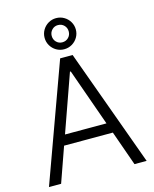

<svg xmlns="http://www.w3.org/2000/svg" viewBox="-135 -1029 897 1118"><g transform="rotate(-15 313.0 -469.5)"><path d="M18.6 0 275.4 -707H350.6L607.4 0H534.2L460 -210H166L91.8 0ZM438 -271.5 315.4 -617.2H310.5L188 -271.5ZM218.8 -845.7Q218.8 -871.1 231.4 -892.6Q244.1 -914.1 265.6 -926.8Q287.1 -939.5 312.5 -939.5Q338.4 -939.5 360.1 -926.8Q381.8 -914.1 394.5 -892.6Q407.2 -871.1 407.2 -845.7Q407.2 -820.3 394.5 -798.8Q381.8 -777.3 360.1 -764.6Q338.4 -752 312.5 -752Q287.1 -752 265.6 -764.6Q244.1 -777.3 231.4 -798.8Q218.8 -820.3 218.8 -845.7ZM364.3 -845.7Q364.3 -867.7 349.6 -882.6Q335 -897.5 312.5 -897.5Q291 -897.5 276.4 -882.3Q261.7 -867.2 261.7 -845.7Q261.7 -823.7 276.4 -808.8Q291 -793.9 312.5 -793.9Q334.5 -793.9 349.4 -808.8Q364.3 -823.7 364.3 -845.7Z"/></g></svg>

Font: Pretendard Light
Style: Regular
Weight: 300
Designer: Base glyphs from Inter by Rasmus Andersson; Hangeul glyphs from Noto Sans CJK(Source Han Sans) by Jang Soo-young and Kan
Foundry: Kil Hyung-jin
Version: Version 1.309